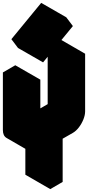

<svg xmlns="http://www.w3.org/2000/svg" viewBox="-63 -1253 655 1333"><path d="M286 -240 217 -200Q182 -180 156 -195Q130 -210 130 -250V-650L217 -700V-300L442 -430V-830L528 -880V-480Q528 -454 516 -424Q504 -394 484.5 -368.5Q465 -343 442 -330L372 -290V10L286 60ZM190 -881 397 -1133 443 -1072 236 -820ZM286 -240V60L113 -40V-340ZM528 -880 442 -830 268 -930 355 -980ZM442 -830V-430L268 -530V-930ZM442 -430 217 -300 43 -400 268 -530ZM217 -700 130 -650 -43 -750 43 -800ZM130 -650V-250Q130 -210 156 -195L-17 -295Q-43 -310 -43 -350V-750ZM397 -1133 190 -881 16 -981 223 -1233ZM190 -881 236 -820 62 -920 16 -981Z"/></svg>

Font: Nabla Normal
Style: Regular
Weight: 400
Designer: Arthur Reinders Folmer
Version: Version 1.000